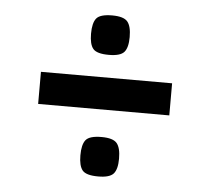

<svg xmlns="http://www.w3.org/2000/svg" viewBox="-41 -585 612 560"><g transform="rotate(5 265.0 -305.0)"><path d="M73 -359H457V-265H73ZM208.8 -126.5Q208.8 -158 219.6 -171.5Q230.5 -185 265.8 -185Q299.5 -185 310.8 -171.5Q322 -158 322 -126.5Q322 -95.8 310.8 -82.6Q299.5 -69.5 265.8 -69.5Q230.5 -69.5 219.6 -82.6Q208.8 -95.8 208.8 -126.5ZM208.8 -482.5Q208.8 -514 219.6 -527.5Q230.5 -541 265.8 -541Q299.5 -541 310.8 -527.5Q322 -514 322 -482.5Q322 -451.8 310.8 -438.6Q299.5 -425.5 265.8 -425.5Q230.5 -425.5 219.6 -438.6Q208.8 -451.8 208.8 -482.5Z"/></g></svg>

Font: Changa ExtraLight Medium
Style: Regular
Weight: 500
Version: Version 3.002; ttfautohint (v1.8.2)